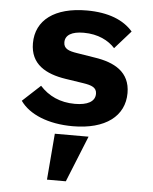

<svg xmlns="http://www.w3.org/2000/svg" viewBox="-55 -574 711 890"><g transform="rotate(5 300.0 -129.5)"><path d="M294 12.1C447.1 12.1 534.1 -56.1 534.1 -163C534.1 -261 460.9 -300.1 367.9 -313.9L285.9 -327.1C246.1 -333.1 221.9 -342 221.9 -372.2C221.9 -405.9 252.1 -424 307.9 -424C375 -424 424 -398.1 453.8 -365.1L528.1 -448.9C485.1 -498.9 414.1 -528.1 312.9 -528.1C164.1 -528.1 77.1 -463.1 77.1 -355.1C77.1 -257.1 149.9 -218 241.8 -203.8L324.9 -191.1C365.1 -185 388.8 -176.1 388.8 -147C388.8 -110.1 353 -92 295.1 -92C225.9 -92 171.9 -117.9 132.1 -161.9L49 -84.9C90.9 -24.9 180 12.1 294 12.1ZM197.1 269.2H284.8L371.8 54H214.8Z"/></g></svg>

Font: Margiela Mono Bold
Style: Regular
Weight: 700
Designer: Mike Abbink, Paul van der Laan, Pieter van Rosmalen
Foundry: Bold Monday
Version: Version 2.003 2021